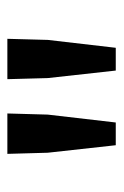

<svg xmlns="http://www.w3.org/2000/svg" viewBox="71 -821 329 511"><g transform="rotate(-90 235.5 -565.5)"><path d="M104.5 -421.9 84.5 -603 81.5 -710.4H189L186 -603L165 -421.9ZM303.2 -421.9 283.2 -603 280.3 -710.4H387.7L384.8 -603L363.8 -421.9Z"/></g></svg>

Font: Akatab SemiBold
Style: Regular
Weight: 600
Designer: SIL Global
Foundry: SIL Global
Version: Version 4.100